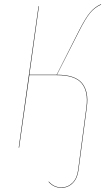

<svg xmlns="http://www.w3.org/2000/svg" viewBox="-20 -710 518 922"><path d="M465.8 -688Q435.5 -674.8 413.3 -648.4Q391.1 -622.1 359.9 -560.1L253.4 -351.1Q340.8 -351.1 374 -310.8Q407.2 -270.5 397 -195.8L371.1 0L356.9 106.9Q352.1 146.5 329.3 169.2Q306.6 191.9 274.9 191.9Q238.3 191.9 212.9 163.1L214.8 162.1Q239.3 189.9 274.9 189.9Q305.7 189.9 327.9 168Q350.1 146 355 106.9L369.1 0L395 -195.8Q404.8 -270.5 372.3 -309.8Q339.8 -349.1 252.9 -349.1H121.1L71.8 -1H69.8L165 -680.2H167L121.1 -351.1H252L358.9 -562Q390.1 -623.5 412.6 -650.1Q435.1 -676.8 464.8 -689.9Z"/></svg>

Font: Fira Sans Compressed Two
Style: Italic
Weight: 100
Width: 3
Italic angle: -8°
Designer: Carrois Corporate & Edenspiekermann AG
Foundry: Carrois Corporate GbR & Edenspiekermann AG
Version: Version 4.203;PS 004.203;hotconv 1.0.88;makeotf.lib2.5.64775